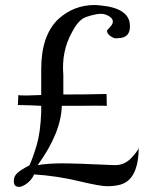

<svg xmlns="http://www.w3.org/2000/svg" viewBox="-20 -725 609 764"><path d="M87 -345 144 -347V-450Q144 -584 212 -649Q274 -705 356 -705Q365 -705 383 -703Q494 -692 497 -625Q500 -573 448 -573Q436 -570 420.5 -580.5Q405 -591 406 -604Q407 -606 418.5 -618Q430 -630 429 -641Q428 -652 413 -661Q398 -670 382 -670Q366 -670 344 -664Q322 -658 313 -653Q288 -639 266 -596Q224 -520 232 -427V-349Q320 -349 404 -351L405 -304Q374 -305 292 -304H226Q223 -196 130 -68Q173 -75 227 -75Q281 -75 434 -68Q476 -66 506.5 -100.5Q537 -135 532 -141Q532 -10 458 10Q435 16 406.5 16Q378 16 292.5 -4.5Q207 -25 116 -31Q104 -5 80 10Q56 25 41 14Q35 10 35 -6.5Q35 -23 48.5 -36Q62 -49 97 -67Q111 -97 126 -147.5Q141 -198 144 -279V-304L97 -306Q78 -307 51 -307L53 -347Q53 -345 87 -345Z"/></svg>

Font: GFS Didot
Style: Regular
Weight: 400
Designer: Takis Katsoulidis and George D. Matthiopoulos
Foundry: Takis Katsoulidis and George D. Matthiopoulos
Version: Version 1.0